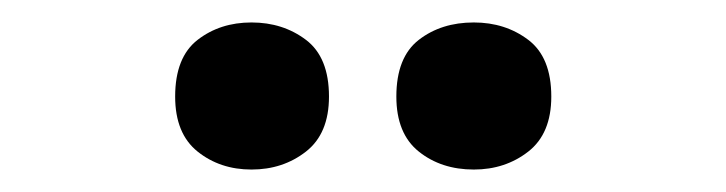

<svg xmlns="http://www.w3.org/2000/svg" viewBox="-20 -772 647 171"><path d="M136 -686Q136 -721 156 -736.5Q176 -752 204 -752Q232 -752 252.5 -736.5Q273 -721 273 -686Q273 -653 252.5 -637Q232 -621 204 -621Q176 -621 156 -637Q136 -653 136 -686ZM333 -686Q333 -721 353 -736.5Q373 -752 402 -752Q430 -752 450.5 -736.5Q471 -721 471 -686Q471 -653 450.5 -637Q430 -621 402 -621Q373 -621 353 -637Q333 -653 333 -686Z"/></svg>

Font: Noto Sans Tai Tham
Style: Bold
Weight: 700
Designer: Monotype Design Team 2013. Revised by David WIlliams 2020
Foundry: Monotype Imaging Inc.
Version: Version 2.002; ttfautohint (v1.8.4.7-5d5b)